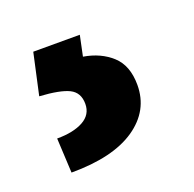

<svg xmlns="http://www.w3.org/2000/svg" viewBox="-58 -71 354 350"><g transform="rotate(-20 119.0 103.5)"><path d="M27.3 219.2 23.9 151.9Q55.7 151.9 74.7 141.4Q93.8 130.9 93.8 109.9Q93.8 87.9 76.4 79.3Q59.1 70.8 19.5 68.4L37.1 -11.7H127.4L119.1 27.8Q151.9 33.2 173.3 52.7Q194.8 72.3 194.8 109.9Q194.8 159.7 151.4 189.5Q107.9 219.2 27.3 219.2Z"/></g></svg>

Font: Roboto Slab Medium
Style: Regular
Weight: 500
Designer: Google
Version: Version 2.001; ttfautohint (v1.8.3)